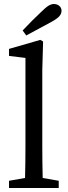

<svg xmlns="http://www.w3.org/2000/svg" viewBox="-20 -938 338 958"><path d="M25 -694 181 -739 195 -731 191 -589V-210Q191 -170 191.5 -130Q192 -90 193 -50L273 -36V0H25V-36L105 -50Q106 -91 106.5 -130.5Q107 -170 107 -210V-649L25 -659ZM93 -786Q139 -835 187 -880Q208 -901 222 -909.5Q236 -918 249 -918Q265 -918 276 -908.5Q287 -899 287 -884Q287 -870 276.5 -857.5Q266 -845 237 -829Q205 -812 174 -795Q143 -778 111 -761Z"/></svg>

Font: Source Serif Pro
Style: Regular
Weight: 400
Designer: Frank Grießhammer
Foundry: Adobe Systems Incorporated
Version: Version 2.000;PS 1.000;hotconv 16.6.51;makeotf.lib2.5.65220